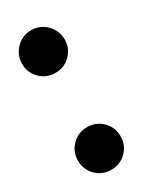

<svg xmlns="http://www.w3.org/2000/svg" viewBox="-128 -479 441 539"><g transform="rotate(-30 92.5 -210.0)"><path d="M20 -415.5Q40 -436 69 -436Q98 -436 118 -415.5Q138 -395 138 -366.5Q138 -338 118 -318Q98 -298 69 -298Q40 -298 20 -318Q0 -338 0 -366.5Q0 -395 20 -415.5ZM118 -4Q98 16 69 16Q40 16 20 -4Q0 -24 0 -53Q0 -82 20 -102Q40 -122 69 -122Q98 -122 118 -102Q138 -82 138 -53Q138 -24 118 -4Z"/></g></svg>

Font: Loyal Sans
Style: Boldv1
Weight: 700
Version: Version 001.000